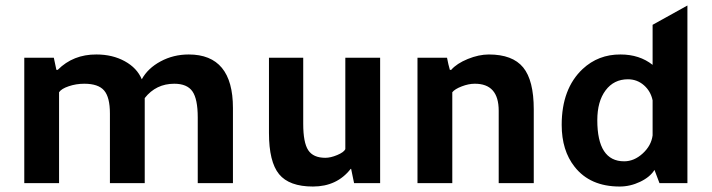

<svg xmlns="http://www.w3.org/2000/svg" viewBox="-20 -663 2576 695"><path d="M189 -410.2Q245.1 -466.3 329.1 -465.8Q387.2 -465.8 431.6 -441.4Q476.1 -417 493.2 -376Q515.1 -416 561.5 -440.9Q607.9 -465.8 663.1 -465.8Q823.2 -465.8 823.2 -272V0H695.8V-237.8Q695.8 -304.7 676.5 -332.3Q657.2 -359.9 610.8 -359.9Q544.9 -359.9 503.9 -308.1V0H377.9V-252Q377.9 -311 356.9 -335.4Q335.9 -359.9 285.2 -359.9Q255.4 -359.9 228.8 -350.8Q202.1 -341.8 193.8 -329.1V0H67.9V-454.1H174.8L184.1 -410.2Z M1249.5 -51.8Q1199.7 12.2 1112.8 12.2Q1026.9 12.2 990.2 -32.5Q953.6 -77.1 953.6 -182.1V-454.1H1077.6V-214.8Q1077.6 -147 1095.7 -119.4Q1113.8 -91.8 1157.7 -91.8Q1176.8 -91.8 1200.7 -101.8Q1224.6 -111.8 1230 -123V-454.1H1356V0H1261.7L1251 -51.8Z M1613.3 -410.2Q1633.3 -433.1 1673.3 -449.5Q1713.4 -465.8 1749.5 -465.8Q1835.4 -465.8 1873.8 -418.9Q1912.1 -372.1 1912.1 -267.1V0H1785.2V-262.2Q1785.2 -360.4 1698.2 -359.9Q1676.3 -359.9 1651.4 -350.3Q1626.5 -340.8 1617.2 -329.1V0H1491.2V-454.1H1598.1Q1603 -428.2 1608.4 -410.2Z M2367.2 0 2349.1 -47.9Q2333 -22 2297.1 -4.9Q2261.2 12.2 2223.1 12.2Q2116.2 12.2 2060.1 -59.1Q2013.2 -118.2 2013.2 -210.9Q2013.2 -341.8 2088.9 -413.1Q2146 -466.3 2226.1 -465.8Q2294.9 -465.8 2342.3 -428.2V-573.2L2468.3 -643.1V0ZM2342.3 -172.9V-299.8Q2335.4 -333 2310.8 -354.5Q2286.1 -376 2252.9 -376Q2202.1 -376 2172.1 -335.9Q2142.1 -295.9 2142.1 -228Q2142.1 -79.1 2239.3 -79.1Q2275.4 -79.1 2306.4 -107.4Q2337.4 -135.7 2342.3 -172.9Z"/></svg>

Font: Tajawal
Style: Bold
Weight: 700
Designer: Boutros Fonts
Foundry: Created by Boutros International 2017
Version: Version 1.700